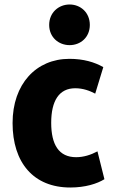

<svg xmlns="http://www.w3.org/2000/svg" viewBox="-20 -814 507 855"><path d="M290 -613C241 -613 199 -648 199 -703C199 -758 241 -794 290 -794C339 -794 380 -758 380 -703C380 -648 339 -613 290 -613ZM445 -16C413 4 360 21 293 21C129 21 36 -90 36 -266C36 -440 141 -552 289 -552C352 -552 402 -537 440 -515C438 -510 406 -402 404 -397C379 -410 350 -421 315 -421C243 -421 208 -365 208 -267C208 -170 242 -114 319 -114C352 -114 384 -124 414 -140Z"/></svg>

Font: Repo ExtraBold
Style: Bold
Weight: 700
Designer: Stefan Peev
Foundry: Context Ltd
Version: Version 1.502